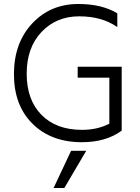

<svg xmlns="http://www.w3.org/2000/svg" viewBox="-20 -706 701 964"><path d="M303 238H249L337 51H413ZM391 8Q237 8 143.5 -84.5Q50 -177 50 -333.5Q50 -490 141.5 -588Q233 -686 373 -686Q492 -686 569 -639V-570Q492 -624 377.5 -624Q263 -624 188.5 -545.5Q114 -467 114 -336Q114 -205 188 -129.5Q262 -54 392 -54Q469 -54 529 -85V-316H370V-371H591V-50Q512 8 391 8Z"/></svg>

Font: Hind Colombo Light
Style: Regular
Weight: 300
Designer: Jyotish Sonowal, Aditi Pimprikar
Foundry: Indian Type Foundry
Version: Version 1.000;PS 1.0;hotconv 1.0.86;makeotf.lib2.5.63406; tt